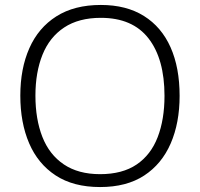

<svg xmlns="http://www.w3.org/2000/svg" viewBox="-20 -745 808 775"><path d="M705 -358Q705 -249 669 -166Q633 -83 562 -36.5Q491 10 384 10Q276 10 204.5 -37Q133 -84 97.5 -167Q62 -250 62 -359Q62 -468 98.5 -550.5Q135 -633 207.5 -679Q280 -725 387 -725Q490 -725 561 -680.5Q632 -636 668.5 -554Q705 -472 705 -358ZM123 -359Q123 -264 151 -192.5Q179 -121 237.5 -81.5Q296 -42 384 -42Q474 -42 531.5 -81Q589 -120 616.5 -191.5Q644 -263 644 -358Q644 -507 579.5 -590Q515 -673 387 -673Q298 -673 239 -634Q180 -595 151.5 -524Q123 -453 123 -359Z"/></svg>

Font: Noto Sans Cham Light
Style: Regular
Weight: 300
Version: Version 2.002